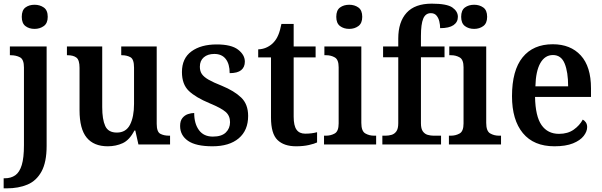

<svg xmlns="http://www.w3.org/2000/svg" viewBox="-34 -790 3294 1050"><path d="M155 -632Q125 -632 105 -647.5Q85 -663 85 -698Q85 -734 105 -749Q125 -764 155 -764Q184 -764 205.5 -749Q227 -734 227 -698Q227 -663 205.5 -647.5Q184 -632 155 -632ZM-14 240V185H-8Q26 185 49.5 168.5Q73 152 85 112.5Q97 73 97 4V-421Q97 -465 75.5 -476.5Q54 -488 24 -488H20V-536H221V8Q221 97 193 148Q165 199 116 219.5Q67 240 3 240Z M555 10Q479 10 440 -37.5Q401 -85 401 -187V-419Q401 -462 384 -475Q367 -488 335 -488H332V-536H525V-204Q525 -137 541.5 -101Q558 -65 605 -65Q655 -65 677 -108Q699 -151 699 -222V-420Q699 -466 679.5 -477Q660 -488 632 -488H629V-536H823V-113Q823 -69 842.5 -58.5Q862 -48 890 -48H896V0H723L706 -76H701Q674 -24 637 -7Q600 10 555 10Z M1128 10Q1037 10 994 -20Q951 -50 951 -101Q951 -129 963.5 -144.5Q976 -160 994 -166Q1012 -172 1028 -172Q1028 -114 1054 -78.5Q1080 -43 1130 -43Q1178 -43 1201 -65.5Q1224 -88 1224 -122Q1224 -157 1200 -178Q1176 -199 1113 -225Q1036 -257 998.5 -293Q961 -329 961 -396Q961 -471 1013 -509Q1065 -547 1151 -547Q1231 -547 1268 -518.5Q1305 -490 1305 -453Q1305 -423 1285 -406.5Q1265 -390 1222 -390Q1222 -440 1200.5 -467.5Q1179 -495 1138 -495Q1102 -495 1080.5 -476.5Q1059 -458 1059 -425Q1059 -401 1070 -385Q1081 -369 1107 -354Q1133 -339 1179 -321Q1247 -293 1285 -256.5Q1323 -220 1323 -156Q1323 -77 1271.5 -33.5Q1220 10 1128 10Z M1585 10Q1519 10 1483.5 -24.5Q1448 -59 1448 -147V-476H1378V-520Q1405 -521 1427 -532Q1449 -543 1463 -559Q1478 -575 1488 -599Q1498 -623 1505 -659H1572V-536H1692V-476H1572V-152Q1572 -103 1587.5 -81Q1603 -59 1635 -59Q1653 -59 1669 -61Q1685 -63 1700 -67V-11Q1686 -4 1655.5 3Q1625 10 1585 10Z M1876 -632Q1846 -632 1825.5 -647.5Q1805 -663 1805 -698Q1805 -734 1825.5 -749Q1846 -764 1876 -764Q1905 -764 1926 -749Q1947 -734 1947 -698Q1947 -663 1926 -647.5Q1905 -632 1876 -632ZM1738 0V-48H1749Q1775 -48 1796.5 -60Q1818 -72 1818 -115V-422Q1818 -464 1797 -476Q1776 -488 1750 -488H1740V-536H1942V-118Q1942 -73 1963.5 -60.5Q1985 -48 2011 -48H2023V0Z M2057 0V-48H2075Q2091 -48 2107 -52.5Q2123 -57 2133.5 -71.5Q2144 -86 2144 -116V-477H2061V-536H2144V-579Q2144 -670 2189.5 -720Q2235 -770 2327 -770Q2410 -770 2440 -749Q2470 -728 2470 -698Q2470 -669 2446 -652.5Q2422 -636 2373 -636Q2373 -654 2368.5 -673Q2364 -692 2353 -705Q2342 -718 2322 -718Q2293 -718 2280.5 -688Q2268 -658 2268 -593V-536H2397V-477H2268V-116Q2268 -86 2278.5 -71.5Q2289 -57 2305 -52.5Q2321 -48 2337 -48H2378V0Z M2559 -632Q2529 -632 2508.5 -647.5Q2488 -663 2488 -698Q2488 -734 2508.5 -749Q2529 -764 2559 -764Q2588 -764 2609 -749Q2630 -734 2630 -698Q2630 -663 2609 -647.5Q2588 -632 2559 -632ZM2421 0V-48H2432Q2458 -48 2479.5 -60Q2501 -72 2501 -115V-422Q2501 -464 2480 -476Q2459 -488 2433 -488H2423V-536H2625V-118Q2625 -73 2646.5 -60.5Q2668 -48 2694 -48H2706V0Z M2998 10Q2885 10 2825.5 -62Q2766 -134 2766 -264Q2766 -405 2824 -476.5Q2882 -548 2989 -548Q3086 -548 3142 -487Q3198 -426 3198 -307V-260H2892Q2894 -154 2927.5 -106Q2961 -58 3023 -58Q3071 -58 3103.5 -81Q3136 -104 3153 -136Q3163 -131 3170 -120.5Q3177 -110 3177 -95Q3177 -71 3158 -46.5Q3139 -22 3099.5 -6Q3060 10 2998 10ZM3073 -318Q3073 -396 3054 -442.5Q3035 -489 2990 -489Q2946 -489 2921 -445Q2896 -401 2894 -318Z"/></svg>

Font: Noto Serif Tamil SemiCondensed SemiBold
Style: Regular
Weight: 600
Width: 4
Designer: Indian Type Foundry, Tom Grace, and the Monotype Design Team
Foundry: Monotype Imaging Inc.
Version: Version 2.004; ttfautohint (v1.8.4.7-5d5b)